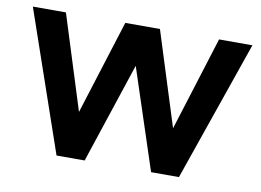

<svg xmlns="http://www.w3.org/2000/svg" viewBox="-63 -633 986 726"><g transform="rotate(10 429.5 -269.5)"><path d="M194 0 8 -539H135L249 -177L363 -539H496L610 -178L723 -539H851L664 0H557L430 -386L302 0Z"/></g></svg>

Font: Plus Jakarta Display Medium
Style: Regular
Weight: 500
Designer: Gumpita Rahayu
Foundry: Tokotype Studio
Version: Version 1.000